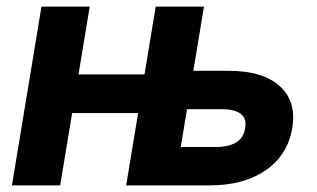

<svg xmlns="http://www.w3.org/2000/svg" viewBox="-20 -561 958 581"><path d="M474.6 0 494.1 -116.2H633.3Q671.9 -116.2 694.6 -130.1Q717.3 -144 721.7 -171.9Q727.1 -201.7 709 -216.1Q690.9 -230.5 651.9 -230.5H489.3L508.8 -346.7H671.9Q775.4 -346.7 826.7 -300.3Q877.9 -253.9 864.3 -172.9Q850.6 -91.8 784.2 -45.9Q717.8 0 614.7 0ZM16.1 0 105.5 -541H251.5L162.1 0ZM157.2 -218.8 176.3 -335.9H457.5L438.5 -218.8ZM361.8 0 451.2 -541H597.2L507.8 0Z"/></svg>

Font: Inter 17pt
Style: Bold Italic
Weight: 700
Italic angle: -9.3988°
Version: Version 4.001;git-66647c0bb